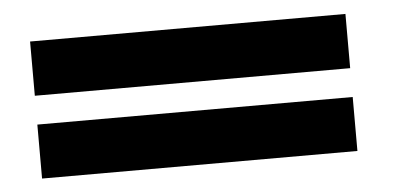

<svg xmlns="http://www.w3.org/2000/svg" viewBox="-31 -463 727 353"><g transform="rotate(-5 332.0 -286.5)"><path d="M616.2 -413.1V-313H34.2V-413.1ZM616.2 -259.8V-160.2H34.2V-259.8Z"/></g></svg>

Font: Junction Bold
Style: Bold
Weight: 700
Designer: Caroline Hadilaksono
Foundry: Caroline Hadilaksono
Version: Version 001.001